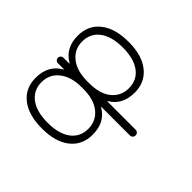

<svg xmlns="http://www.w3.org/2000/svg" viewBox="-148 -828 1295 1295"><g transform="rotate(-45 500.0 -180.0)"><path d="M306.6 -60.5Q380.9 -60.5 427.2 -116.7Q473.6 -172.9 473.6 -275.4V-291Q473.6 -390.6 427.7 -448.7Q381.8 -506.8 306.6 -506.8Q229.5 -506.8 185.5 -448.2Q141.6 -389.6 141.6 -283.7Q141.6 -177.7 185.5 -119.1Q229.5 -60.5 306.6 -60.5ZM693.4 -506.8Q619.1 -506.8 573.7 -449.2Q528.3 -391.6 528.3 -291V-275.4Q528.3 -171.9 574.2 -116.2Q620.1 -60.5 693.4 -60.5Q771.5 -60.5 815.4 -119.1Q859.4 -177.7 859.4 -283.7Q859.4 -389.6 815.4 -448.2Q771.5 -506.8 693.4 -506.8ZM473.6 -101.6Q473.6 -102.5 472.2 -103Q470.7 -103.5 469.7 -101.6Q418 -11.7 300.8 -11.7Q299.8 -11.7 298.8 -11.7Q201.2 -11.7 144 -83Q86.9 -154.3 86.9 -283.2Q86.9 -412.1 143.6 -483.9Q200.2 -555.7 298.8 -555.7Q418.9 -555.7 471.7 -461.9Q471.7 -460 473.1 -460.4Q474.6 -460.9 474.6 -462.9V-518.6Q474.6 -529.3 482.4 -537.1Q490.2 -544.9 501 -544.9Q511.7 -544.9 519.5 -537.1Q527.3 -529.3 527.3 -518.6V-464.8Q527.3 -462.9 528.8 -462.4Q530.3 -461.9 531.2 -463.9Q583 -555.7 701.2 -555.7Q799.8 -555.7 856.9 -483.9Q914.1 -412.1 914.1 -283.2Q914.1 -154.3 856.4 -83Q798.8 -11.7 701.2 -11.7Q584 -11.7 532.2 -99.6Q531.2 -101.6 529.8 -101.1Q528.3 -100.6 528.3 -99.6V168.9Q528.3 180.7 520.5 188.5Q512.7 196.3 501 196.3Q489.3 196.3 481.4 188.5Q473.6 180.7 473.6 168.9Z"/></g></svg>

Font: Rounded Mgen+ 1m light
Style: Regular
Weight: 200
Designer: [Source Han Sans]
Ryoko NISHIZUKA  (kana & ideographs); Paul D. Hunt (Latin, Greek & Cyrillic); Wenlong ZHANG  (bopomofo
Version: Version 1.059.20150602